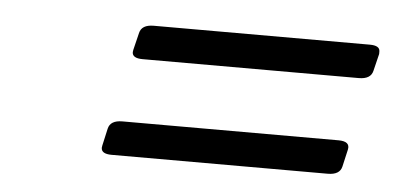

<svg xmlns="http://www.w3.org/2000/svg" viewBox="-29 -452 596 287"><g transform="rotate(5 268.5 -308.0)"><path d="M157.7 -260.7H481.9Q500 -260.7 497.1 -248L491.2 -222.2Q488.3 -209.5 470.2 -209.5H146Q130.4 -209.5 130.4 -218.8Q130.4 -220.2 130.9 -222.2L136.7 -248Q139.6 -260.7 157.7 -260.7ZM191.9 -407.2H516.1Q531.2 -407.2 531.2 -398.4V-394.5L524.9 -368.7Q522 -356 503.9 -356H179.7Q164.1 -356 164.1 -365.2Q164.1 -366.7 164.6 -368.7L170.9 -394.5Q173.8 -407.2 191.9 -407.2Z"/></g></svg>

Font: Caudex
Style: Italic
Weight: 400
Italic angle: -13°
Version: Version 1.04